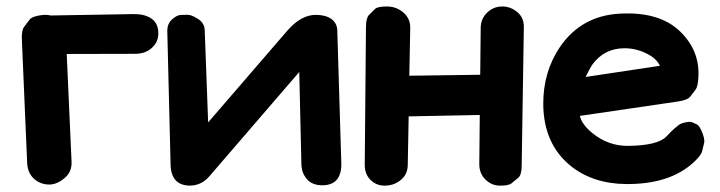

<svg xmlns="http://www.w3.org/2000/svg" viewBox="-20 -558 2266 604"><path d="M112.8 -510.7Q81.5 -507.3 73 -496.1Q64.5 -484.9 55.9 -473.6Q47.4 -462.4 48.8 -433.1L65.4 -45.9Q66.9 -15.1 85.4 2.9Q106 22.9 136.7 22.5Q162.1 21.5 185.5 0Q206.5 -19 205.1 -49.3L189.9 -388.2L404.3 -388.7Q439.5 -388.7 459.5 -409.2Q479 -427.7 478 -455.6Q477.1 -486.3 455.1 -500.5Q433.6 -514.2 400.4 -513.7Q380.9 -513.2 139.2 -509.3Q127.4 -512.2 112.8 -510.7Z M516.6 -40.5Q518.1 24.9 576.7 25.9Q613.3 25.9 638.2 -2.9L921.4 -331.5L928.2 -40.5Q929.2 -9.8 949.7 9.8Q966.3 25.4 996.6 24.9Q1024.9 23.9 1039.1 7.8Q1054.7 -10.3 1053.7 -44.9L1041 -463.4Q1040 -485.8 1021.5 -499Q1002.4 -511.7 971.7 -511.2Q925.8 -510.3 883.3 -460.9L634.8 -172.9L624 -463.4Q623 -486.3 602.1 -499Q581.5 -511.7 570.6 -511.5Q559.6 -511.2 548.3 -511Q537.1 -510.7 522 -497.6Q505.9 -483.9 506.3 -459.5Z M1198.7 -537.6Q1168 -538.1 1158.9 -529.1Q1149.9 -520 1140.9 -511Q1131.8 -502 1131.3 -474.6L1127.4 -39.6Q1127.4 -11.7 1143.6 5.9Q1161.1 24.9 1187 25.9Q1216.8 26.9 1238.8 9.8Q1262.2 -7.8 1262.7 -38.6L1265.6 -191.9L1489.3 -196.3L1487.8 -43Q1487.3 -13.2 1506.3 5.9Q1524.9 24.9 1549.8 25.9Q1579.1 26.9 1589.6 18.3Q1600.1 9.8 1610.4 1.2Q1620.6 -7.3 1621.1 -35.2L1627.9 -472.2Q1628.4 -501.5 1608.9 -518.6Q1587.9 -537.1 1561.5 -537.6Q1534.2 -538.1 1514.2 -520Q1492.7 -500.5 1492.2 -471.2L1490.7 -322.8L1267.6 -319.8L1270.5 -468.8Q1271.5 -499 1249 -518.6Q1227.5 -537.1 1198.7 -537.6Z M2113.3 -238.8Q2143.1 -243.2 2151.4 -254.2Q2159.7 -265.1 2168 -275.9Q2176.3 -286.6 2177.2 -319.8Q2180.2 -399.4 2120.6 -458Q2055.7 -522 1929.7 -515.1Q1808.1 -508.3 1741.2 -409.7Q1689 -332.5 1689 -231.9Q1689.5 -106.9 1773.4 -37.6Q1843.8 20 1949.7 21Q2087.4 22 2162.1 -47.4Q2185.5 -68.8 2188.7 -82Q2191.9 -95.2 2195.1 -108.4Q2198.2 -121.6 2185.5 -149.4Q2178.7 -163.6 2171.9 -166.7Q2165 -169.9 2158.2 -173.1Q2151.4 -176.3 2135.7 -172.9Q2121.6 -169.9 2115 -164.6Q2108.4 -159.2 2101.6 -153.6Q2094.7 -147.9 2076.7 -128.9Q2049.3 -100.1 1955.6 -99.1Q1894 -98.6 1844.2 -138.7Q1810.1 -166.5 1804.2 -193.4ZM1842.8 -354Q1880.4 -406.2 1944.8 -406.2Q1987.8 -406.2 2026.4 -382.8Q2046.9 -370.1 2056.2 -351.1L1822.3 -315.9Q1836.4 -344.7 1842.8 -354Z"/></svg>

Font: Comic Relief
Style: Bold
Weight: 700
Designer: Jeff Davis
Foundry: Loudifier
Version: Version 1.200; ttfautohint (v1.8.4.7-5d5b)